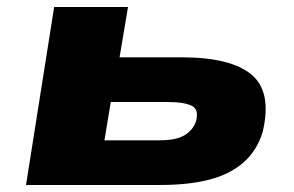

<svg xmlns="http://www.w3.org/2000/svg" viewBox="-20 -526 837 546"><path d="M54 0 134 -506H344L320 -363H497Q636 -363 695 -314Q754 -265 727 -151Q711 -98 673 -64.5Q635 -31 576.5 -15.5Q518 0 436 0ZM277 -127H434Q480 -127 504 -141Q528 -155 537 -180Q547 -214 525.5 -225Q504 -236 454 -236H295Z"/></svg>

Font: Nunito Sans 7pt Expanded Black
Style: Italic
Weight: 900
Width: 7
Italic angle: -9°
Designer: Vernon Adams
Foundry: Vernon Adams
Version: Version 3.101;gftools[0.9.27]